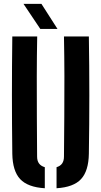

<svg xmlns="http://www.w3.org/2000/svg" viewBox="-20 -994 538 1022"><path d="M45.5 -175.5Q43.5 -331 43.5 -488Q43.5 -645 45.5 -800H178Q176 -696.5 175.8 -588.5Q175.5 -480.5 176.2 -372.2Q177 -264 177.5 -160.5Q177.5 -137.5 187.8 -123.8Q198 -110 218.5 -104V8Q127.5 2.5 87.2 -40.8Q47 -84 45.5 -175.5ZM281 8V-104Q301 -110 310.8 -124Q320.5 -138 320.5 -160.5Q321.5 -264 322.2 -372.2Q323 -480.5 322.8 -588.5Q322.5 -696.5 320.5 -800H453Q455.5 -645 455.5 -488Q455.5 -331 453 -175.5Q451.5 -84 411.5 -40.8Q371.5 2.5 281 8ZM194.5 -840 105 -973.5H200.5L286 -840Z"/></svg>

Font: Big Shoulders Stencil Text Thin ExtraBold
Style: Regular
Weight: 800
Version: Version 2.001